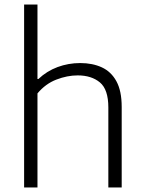

<svg xmlns="http://www.w3.org/2000/svg" viewBox="-20 -828 636 848"><path d="M86.5 0V-808H145.5V-479H149.5Q186.5 -514 234.2 -531.8Q282 -549.5 334.5 -549.5Q388.5 -549.5 429.8 -530.5Q471 -511.5 494.2 -469Q517.5 -426.5 517.5 -355.5V0H458.5V-353.5Q458.5 -433 421.2 -464Q384 -495 323 -495Q277 -495 229 -476.5Q181 -458 145.5 -415.5V0Z"/></svg>

Font: Encode Sans Semi Expanded Light
Style: Regular
Weight: 300
Width: 6
Designer: Multiple Designers
Foundry: Impallari Type
Version: Version 3.000; ttfautohint (v1.8.3) -l 8 -r 50 -G 200 -x 14 